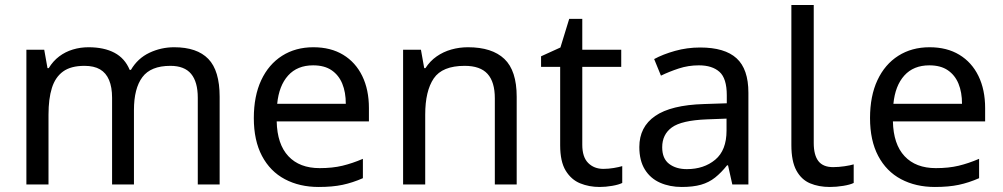

<svg xmlns="http://www.w3.org/2000/svg" viewBox="-20 -734 3991 764"><path d="M673 -546Q764 -546 809 -499.5Q854 -453 854 -349V0H767V-345Q767 -408 740.5 -440Q714 -472 658 -472Q580 -472 546.5 -427Q513 -382 513 -296V0H426V-345Q426 -387 414 -415.5Q402 -444 378 -458Q354 -472 316 -472Q262 -472 231 -449.5Q200 -427 186.5 -384Q173 -341 173 -278V0H85V-536H156L169 -463H174Q191 -491 215.5 -509.5Q240 -528 270 -537Q300 -546 332 -546Q394 -546 435.5 -524Q477 -502 496 -456H501Q528 -502 574.5 -524Q621 -546 673 -546Z M1227 -546Q1296 -546 1345.5 -516Q1395 -486 1421.5 -431.5Q1448 -377 1448 -304V-251H1081Q1083 -160 1127.5 -112.5Q1172 -65 1252 -65Q1303 -65 1342.5 -74.5Q1382 -84 1424 -102V-25Q1383 -7 1343 1.5Q1303 10 1248 10Q1172 10 1113.5 -21Q1055 -52 1022.5 -113.5Q990 -175 990 -264Q990 -352 1019.5 -415Q1049 -478 1102.5 -512Q1156 -546 1227 -546ZM1226 -474Q1163 -474 1126.5 -433.5Q1090 -393 1083 -321H1356Q1356 -367 1342 -401Q1328 -435 1299.5 -454.5Q1271 -474 1226 -474Z M1842 -546Q1938 -546 1987 -499.5Q2036 -453 2036 -349V0H1949V-343Q1949 -408 1920 -440Q1891 -472 1829 -472Q1740 -472 1706 -422Q1672 -372 1672 -278V0H1584V-536H1655L1668 -463H1673Q1691 -491 1717.5 -509.5Q1744 -528 1776 -537Q1808 -546 1842 -546Z M2381 -62Q2401 -62 2422 -65.5Q2443 -69 2456 -73V-6Q2442 1 2416 5.5Q2390 10 2366 10Q2324 10 2288.5 -4.5Q2253 -19 2231 -55Q2209 -91 2209 -156V-468H2133V-510L2210 -545L2245 -659H2297V-536H2452V-468H2297V-158Q2297 -109 2320.5 -85.5Q2344 -62 2381 -62Z M2766 -545Q2864 -545 2911 -502Q2958 -459 2958 -365V0H2894L2877 -76H2873Q2850 -47 2825.5 -27.5Q2801 -8 2769.5 1Q2738 10 2693 10Q2645 10 2606.5 -7Q2568 -24 2546 -59.5Q2524 -95 2524 -149Q2524 -229 2587 -272.5Q2650 -316 2781 -320L2872 -323V-355Q2872 -422 2843 -448Q2814 -474 2761 -474Q2719 -474 2681 -461.5Q2643 -449 2610 -433L2583 -499Q2618 -518 2666 -531.5Q2714 -545 2766 -545ZM2792 -259Q2692 -255 2653.5 -227Q2615 -199 2615 -148Q2615 -103 2642.5 -82Q2670 -61 2713 -61Q2781 -61 2826 -98.5Q2871 -136 2871 -214V-262Z M3282 10Q3238 10 3203.5 -4.5Q3169 -19 3149 -55.5Q3129 -92 3129 -157V-714H3218V-165Q3218 -117 3236.5 -93Q3255 -69 3295 -69Q3317 -69 3340.5 -72.5Q3364 -76 3377 -80V-6Q3363 1 3335.5 5.5Q3308 10 3282 10Z M3679 -546Q3748 -546 3797.5 -516Q3847 -486 3873.5 -431.5Q3900 -377 3900 -304V-251H3533Q3535 -160 3579.5 -112.5Q3624 -65 3704 -65Q3755 -65 3794.5 -74.5Q3834 -84 3876 -102V-25Q3835 -7 3795 1.5Q3755 10 3700 10Q3624 10 3565.5 -21Q3507 -52 3474.5 -113.5Q3442 -175 3442 -264Q3442 -352 3471.5 -415Q3501 -478 3554.5 -512Q3608 -546 3679 -546ZM3678 -474Q3615 -474 3578.5 -433.5Q3542 -393 3535 -321H3808Q3808 -367 3794 -401Q3780 -435 3751.5 -454.5Q3723 -474 3678 -474Z"/></svg>

Font: binaryv115
Style: Book
Weight: 400
Designer: Jelle Bosma - Monotype Design Team
Foundry: Monotype Imaging Inc.
Version: Version 2.003